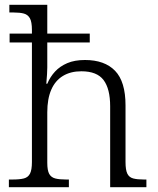

<svg xmlns="http://www.w3.org/2000/svg" viewBox="-20 -780 657 800"><path d="M17 0V-32H32Q62 -32 79.5 -36.5Q97 -41 105 -56.5Q113 -72 113 -105V-603H20V-640H113V-655Q113 -689 104.5 -704Q96 -719 79.5 -723.5Q63 -728 36 -728H19V-760H177V-640H354V-603H177V-499Q177 -486 176 -471Q175 -456 174 -445Q173 -434 173 -431H177Q189 -460 209.5 -482Q230 -504 260.5 -517Q291 -530 334 -530Q416 -530 459.5 -485Q503 -440 503 -341V-105Q503 -72 510.5 -56.5Q518 -41 535 -36.5Q552 -32 579 -32H590V0H439V-337Q439 -410 411.5 -446.5Q384 -483 319 -483Q274 -483 242 -463.5Q210 -444 193.5 -406Q177 -368 177 -312V-102Q177 -70 185 -55.5Q193 -41 210 -36.5Q227 -32 255 -32H267V0Z"/></svg>

Font: Noto Serif Thai Light
Style: Regular
Weight: 300
Version: Version 2.001